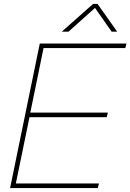

<svg xmlns="http://www.w3.org/2000/svg" viewBox="-20 -950 659 970"><path d="M619 -730H181L31 0H474L480 -23H60L129 -358H519L525 -381H133L200 -707H613ZM292 -790H326L460 -910L544 -790H572L473 -930H450Z"/></svg>

Font: Nacelle Thin
Style: Italic
Weight: 100
Italic angle: -12°
Designer: Sora Sagano
Foundry: Sora Sagano
Version: Version 1.000;FEAKit 1.0